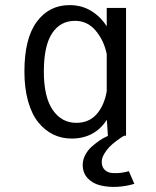

<svg xmlns="http://www.w3.org/2000/svg" viewBox="-20 -531 610 751"><path d="M465 0Q461.5 2 455.5 5.8Q449.5 9.5 434.5 20.8Q419.5 32 408.2 43.5Q397 55 387.5 71Q378 87 378 101.5Q378 122 389.5 133.2Q401 144.5 419 145.8Q437 147 453.2 145Q469.5 143 484 138.5L505.5 188Q472.5 198 437.8 199.8Q403 201.5 372.8 194.2Q342.5 187 323 166.2Q303.5 145.5 303.5 113.5Q303.5 93.5 313.8 74.5Q324 55.5 338.5 42.8Q353 30 367.8 19.8Q382.5 9.5 393 5L403 0H402L398 -62.5Q350 11 260 11Q221 11 188.2 -5Q155.5 -21 130 -52.2Q104.5 -83.5 90 -134.5Q75.5 -185.5 75.5 -251Q75.5 -380.5 123.8 -445.8Q172 -511 252 -511Q299 -511 336 -488.8Q373 -466.5 397.5 -428V-500H473V0ZM151.5 -251Q151.5 -151.5 186.2 -101Q221 -50.5 278.5 -50.5Q328 -50.5 358 -84.5Q388 -118.5 397.5 -174.5V-319.5Q386.5 -373 354.2 -411.2Q322 -449.5 273.5 -449.5Q216 -449.5 183.8 -400.8Q151.5 -352 151.5 -251Z"/></svg>

Font: League Mono Narrow Light
Style: Regular
Weight: 300
Width: 3
Designer: Tyler Finck
Foundry: The League of Moveable Type / Tyler Finck
Version: Version 2.210